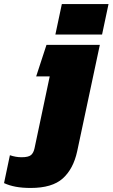

<svg xmlns="http://www.w3.org/2000/svg" viewBox="-121 -696 557 950"><path d="M153 -525 185 -676H416L384 -525ZM31 234Q-11 234 -43 228Q-75 222 -101 210L-72 72Q-43 82 -14 82Q19 82 32 71.5Q45 61 50 37L125 -318H58L109 -474H373L261 52Q242 140 189.5 187Q137 234 31 234Z"/></svg>

Font: Kanit ExtraBold
Style: Italic
Weight: 800
Italic angle: -12°
Designer: Katatrad Team
Foundry: CadsonDemak
Version: Version 2.000; ttfautohint (v1.8.3)